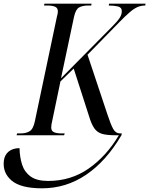

<svg xmlns="http://www.w3.org/2000/svg" viewBox="-76 -734 810 1042"><path d="M14 0 17 -10H36Q65 -10 84.5 -21.5Q104 -33 113 -75L233 -644Q236 -653 237 -660.5Q238 -668 238 -672Q238 -691 223 -697.5Q208 -704 183 -704H163L165 -714H421L419 -704H401Q373 -704 354 -694Q335 -684 326 -644L255 -309L532 -589Q562 -619 573.5 -637Q585 -655 585 -673Q585 -694 564 -699Q543 -704 514 -704L516 -714H714L712 -704Q690 -704 671 -696Q652 -688 628.5 -668Q605 -648 570 -612L399 -437L507 -113Q525 -58 538.5 -34Q552 -10 575 -10H585L583 0Q501 140 392 214Q283 288 152 288Q36 288 -13.5 245.5Q-63 203 -55 138Q-51 106 -28.5 88Q-6 70 30 70Q31 119 44 159.5Q57 200 90.5 224Q124 248 185 248Q309 248 405.5 180.5Q502 113 569 0H549Q504 0 478 -7.5Q452 -15 436 -37.5Q420 -60 407 -104L324 -362L252 -292L208 -81Q205 -70 203.5 -59.5Q202 -49 202 -42Q202 -23 217 -16.5Q232 -10 257 -10H275L272 0Z"/></svg>

Font: Noto Serif Display Condensed
Style: Italic
Weight: 400
Width: 3
Italic angle: -12°
Designer: Monotype Design Team
Foundry: Monotype Imaging Inc.
Version: Version 2.009